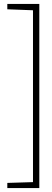

<svg xmlns="http://www.w3.org/2000/svg" viewBox="-20 -838 262 972"><path d="M17 114H179V-818H17V-791L147 -786V84L17 88Z"/></svg>

Font: Advent Pro ExtraLight
Style: Regular
Weight: 250
Version: Version 3.000